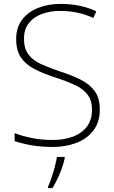

<svg xmlns="http://www.w3.org/2000/svg" viewBox="-20 -744 584 985"><path d="M492 -182Q492 -118 459.5 -75Q427 -32 372 -11Q317 10 249 10Q205 10 170 5.5Q135 1 107 -5.5Q79 -12 55 -20V-61Q94 -46 143 -36Q192 -26 252 -26Q308 -26 353 -42.5Q398 -59 425 -93.5Q452 -128 452 -181Q452 -228 430 -257.5Q408 -287 365 -307.5Q322 -328 259 -348Q201 -367 156.5 -390Q112 -413 87.5 -449Q63 -485 63 -544Q63 -603 93.5 -643Q124 -683 175.5 -703.5Q227 -724 290 -724Q340 -724 385.5 -715Q431 -706 474 -686L459 -652Q415 -672 372.5 -680Q330 -688 288 -688Q237 -688 195 -672.5Q153 -657 128 -625.5Q103 -594 103 -545Q103 -495 126 -464.5Q149 -434 190 -415.5Q231 -397 283 -379Q347 -359 393.5 -335.5Q440 -312 466 -276.5Q492 -241 492 -182ZM312 68Q307 92 297.5 118.5Q288 145 276 171Q264 197 249 221H226V214Q234 198 243.5 170Q253 142 261 112Q269 82 272 61H312Z"/></svg>

Font: Noto Sans Khmer ExtraLight
Style: Regular
Weight: 250
Version: Version 2.003